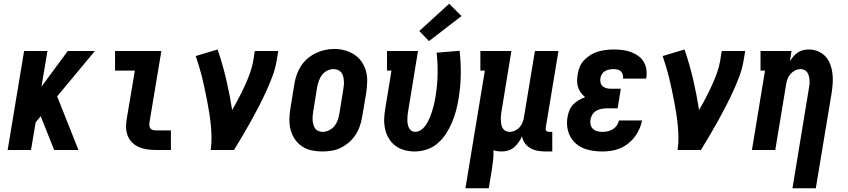

<svg xmlns="http://www.w3.org/2000/svg" viewBox="-20 -803 4540 1028"><path d="M21 0 109 -530H234L202 -339L343 -530H488L286 -287L400 0H270L221 -123L198 -181L171 -148L146 0Z M812 0Q789 0 766.5 -3.5Q744 -7 724 -15.5Q704 -24 688.5 -39Q673 -54 664.5 -74.5Q656 -95 655 -117.5Q654 -140 658 -163L702 -425H596V-530H844L780 -146Q779 -138 780 -130Q781 -122 785 -116Q789 -110 796.5 -107.5Q804 -105 812 -105H895V0Z M1108 0Q1113 -33 1112.5 -66Q1112 -99 1109 -131Q1106 -163 1101 -195Q1096 -227 1090 -258Q1084 -289 1077.5 -320Q1071 -351 1063.5 -382Q1056 -413 1047 -443Q1038 -473 1028 -503L1145 -538Q1172 -460 1191 -378.5Q1210 -297 1223 -214Q1241 -245 1258 -277.5Q1275 -310 1290 -342.5Q1305 -375 1317.5 -409Q1330 -443 1336 -477L1344 -530H1470L1461 -477Q1454 -435 1438.5 -394Q1423 -353 1404.5 -312.5Q1386 -272 1365.5 -232.5Q1345 -193 1323.5 -154Q1302 -115 1279 -76.5Q1256 -38 1233 0Z M1705 8Q1676 8 1648 2Q1620 -4 1597 -19.5Q1574 -35 1558.5 -58Q1543 -81 1536 -108Q1529 -135 1529.5 -164.5Q1530 -194 1535 -223L1556 -353Q1560 -378 1568.5 -402.5Q1577 -427 1591.5 -449.5Q1606 -472 1626.5 -489.5Q1647 -507 1671 -518.5Q1695 -530 1720 -535.5Q1745 -541 1771 -541Q1800 -541 1827.5 -533Q1855 -525 1878 -510Q1901 -495 1916.5 -472Q1932 -449 1939.5 -422Q1947 -395 1946 -365.5Q1945 -336 1941 -307L1919 -177Q1915 -152 1906.5 -127.5Q1898 -103 1883.5 -81Q1869 -59 1848.5 -41Q1828 -23 1804.5 -11.5Q1781 0 1755.5 4Q1730 8 1705 8ZM1708 -97Q1725 -97 1742 -105.5Q1759 -114 1770.5 -128Q1782 -142 1788 -159Q1794 -176 1797 -194L1818 -324Q1820 -336 1821 -348Q1822 -360 1821 -372Q1820 -384 1817 -395.5Q1814 -407 1807 -415.5Q1800 -424 1789 -428.5Q1778 -433 1766 -433Q1748 -433 1731.5 -424.5Q1715 -416 1704 -401.5Q1693 -387 1687 -370Q1681 -353 1678 -336L1657 -206Q1655 -194 1654 -182Q1653 -170 1654 -158.5Q1655 -147 1658 -135.5Q1661 -124 1667.5 -115Q1674 -106 1685 -101.5Q1696 -97 1708 -97Z M2200 8Q2172 8 2145 0.5Q2118 -7 2097 -22.5Q2076 -38 2062 -61.5Q2048 -85 2042 -111.5Q2036 -138 2037 -166.5Q2038 -195 2043 -223L2076 -425H2052V-530H2218L2165 -206Q2165 -206 2165 -206Q2165 -206 2165 -206Q2163 -195 2162 -183.5Q2161 -172 2161 -161Q2161 -150 2163 -139Q2165 -128 2169.5 -118.5Q2174 -109 2183 -103Q2192 -97 2203 -97Q2203 -97 2203 -97Q2203 -97 2203 -97Q2217 -97 2230.5 -105Q2244 -113 2253.5 -125Q2263 -137 2270 -150Q2277 -163 2282.5 -176.5Q2288 -190 2292.5 -204Q2297 -218 2300.5 -231.5Q2304 -245 2307 -259Q2310 -273 2312 -287Q2322 -347 2323 -405Q2324 -463 2318 -521L2441 -531Q2448 -467 2447 -402.5Q2446 -338 2435 -273Q2430 -241 2421.5 -209.5Q2413 -178 2400 -147Q2387 -116 2368 -87Q2349 -58 2323 -35.5Q2297 -13 2264.5 -2.5Q2232 8 2200 8ZM2277 -583 2225 -637 2385 -783 2451 -717Z M2472 205 2576 -425H2552V-530H2718L2665 -206Q2663 -195 2662 -183Q2661 -171 2661.5 -159.5Q2662 -148 2664 -137Q2666 -126 2671.5 -116.5Q2677 -107 2687 -102Q2697 -97 2708 -97Q2723 -97 2738 -104Q2753 -111 2763 -123Q2773 -135 2778.5 -149.5Q2784 -164 2786 -179L2844 -530H2970L2902 -119Q2901 -114 2901.5 -110Q2902 -106 2904.5 -103Q2907 -100 2911 -98.5Q2915 -97 2920 -97H2937V8H2902Q2881 8 2860 4.5Q2839 1 2821 -9Q2803 -19 2791 -35.5Q2779 -52 2775 -73Q2767 -56 2756.5 -41Q2746 -26 2732 -14Q2718 -2 2700.5 3Q2683 8 2665 8Q2654 8 2643.5 6.5Q2633 5 2622 1Q2623 26 2620.5 51.5Q2618 77 2614 102L2597 205Z M3205 8Q3178 8 3152 4Q3126 0 3102.5 -10Q3079 -20 3060.5 -37Q3042 -54 3031 -76.5Q3020 -99 3017 -125.5Q3014 -152 3019 -178Q3022 -196 3029 -213Q3036 -230 3049 -243.5Q3062 -257 3078.5 -266.5Q3095 -276 3113 -283Q3100 -293 3090 -306.5Q3080 -320 3075 -336Q3070 -352 3070 -370Q3070 -388 3073 -405Q3076 -426 3084.5 -446Q3093 -466 3108.5 -482Q3124 -498 3143 -509.5Q3162 -521 3182.5 -527Q3203 -533 3224 -535.5Q3245 -538 3265 -538Q3289 -538 3311.5 -535.5Q3334 -533 3355 -525.5Q3376 -518 3394 -506Q3412 -494 3424 -476Q3436 -458 3440 -435.5Q3444 -413 3441 -390Q3440 -388 3440 -386Q3440 -384 3439 -382H3315Q3315 -382 3315 -383Q3315 -384 3316 -384Q3317 -395 3314 -405Q3311 -415 3304 -421.5Q3297 -428 3286.5 -430.5Q3276 -433 3265 -433Q3254 -433 3243 -431Q3232 -429 3221.5 -423.5Q3211 -418 3204 -408Q3197 -398 3195 -387Q3193 -375 3195 -363Q3197 -351 3205 -343Q3213 -335 3224.5 -331.5Q3236 -328 3248 -328H3304L3287 -223H3231Q3217 -223 3202.5 -220.5Q3188 -218 3174.5 -211Q3161 -204 3152.5 -191Q3144 -178 3142 -164Q3139 -150 3142 -136.5Q3145 -123 3154.5 -113.5Q3164 -104 3177.5 -100.5Q3191 -97 3205 -97Q3219 -97 3233.5 -100Q3248 -103 3261 -111Q3274 -119 3282.5 -131.5Q3291 -144 3294 -158H3418Q3413 -134 3403 -111.5Q3393 -89 3378 -69.5Q3363 -50 3342.5 -34Q3322 -18 3299 -8.5Q3276 1 3252.5 4.5Q3229 8 3205 8Z M3608 0Q3613 -33 3612.5 -66Q3612 -99 3609 -131Q3606 -163 3601 -195Q3596 -227 3590 -258Q3584 -289 3577.5 -320Q3571 -351 3563.5 -382Q3556 -413 3547 -443Q3538 -473 3528 -503L3645 -538Q3672 -460 3691 -378.5Q3710 -297 3723 -214Q3741 -245 3758 -277.5Q3775 -310 3790 -342.5Q3805 -375 3817.5 -409Q3830 -443 3836 -477L3844 -530H3970L3961 -477Q3954 -435 3938.5 -394Q3923 -353 3904.5 -312.5Q3886 -272 3865.5 -232.5Q3845 -193 3823.5 -154Q3802 -115 3779 -76.5Q3756 -38 3733 0Z M4223 205 4310 -324Q4312 -335 4313.5 -347Q4315 -359 4314.5 -370.5Q4314 -382 4311.5 -393Q4309 -404 4303.5 -413.5Q4298 -423 4288 -428Q4278 -433 4267 -433Q4252 -433 4237.5 -426Q4223 -419 4212.5 -407Q4202 -395 4196.5 -380.5Q4191 -366 4189 -351L4131 0H4006L4076 -425H4052V-530H4218L4209 -475Q4217 -488 4227.5 -500.5Q4238 -513 4251.5 -522Q4265 -531 4280 -534.5Q4295 -538 4310 -538Q4336 -538 4359.5 -528.5Q4383 -519 4399.5 -501Q4416 -483 4425 -459.5Q4434 -436 4437 -411Q4440 -386 4438.5 -359.5Q4437 -333 4433 -307L4348 205Z"/></svg>

Font: Iosevka Slab Extrabold Oblique
Style: Regular
Weight: 800
Italic angle: -9°
Monospace: yes
Designer: Belleve Invis
Foundry: Belleve Invis
Version: Version 11.1.1; ttfautohint (v1.8.3)